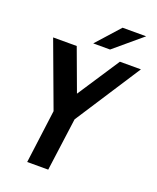

<svg xmlns="http://www.w3.org/2000/svg" viewBox="-166 -1020 910 1116"><g transform="rotate(20 289.0 -461.5)"><path d="M181 -732 277 -472 448 -732H578L315 -327L271 0H141L184 -330L35 -732ZM395 -923H541L370 -779H266Z"/></g></svg>

Font: Rosario Light
Style: Bold Italic
Weight: 700
Italic angle: -8.05°
Version: Version 1.101; ttfautohint (v1.8.1.43-b0c9)